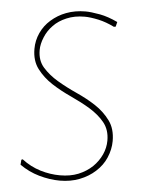

<svg xmlns="http://www.w3.org/2000/svg" viewBox="-49 -680 543 724"><g transform="rotate(5 222.5 -318.0)"><path d="M246.1 -640.1Q265.6 -640.1 300.8 -633.8Q332 -627.9 368.2 -610.8L363.8 -592.8L356.9 -591.8Q326.2 -606.9 297.4 -613.3Q265.6 -620.1 244.1 -620.1Q206.1 -620.1 176.3 -607.4Q146 -594.7 127 -574.7Q106.9 -554.2 96.7 -528.8Q85.9 -502.9 85.9 -480Q85.9 -440.4 108.4 -415Q131.8 -388.7 165 -369.1Q199.7 -348.6 237.8 -331.5Q278.8 -313 311 -292Q344.7 -270 367.7 -238.8Q390.1 -208.5 390.1 -162.1Q390.1 -130.4 376.5 -98.6Q363.8 -68.8 337.9 -45.4Q313 -22.5 278.8 -9.3Q245.1 3.9 204.1 3.9Q166 3.9 125 -7.8Q85.9 -19 51.8 -43L53.2 -62L58.1 -64Q90.3 -39.1 128.9 -27.3Q166 -16.1 203.1 -16.1Q242.2 -16.1 272.5 -28.3Q303.2 -41 325.2 -62Q346.2 -82.5 358.4 -108.9Q370.1 -134.8 370.1 -162.1Q370.1 -203.1 347.7 -230.5Q326.2 -256.8 291 -278.3Q259.3 -297.4 217.8 -316.4Q178.2 -334.5 145 -356Q111.3 -377.9 88.4 -408.2Q65.9 -438 65.9 -482.9Q65.9 -514.6 79.1 -543.5Q92.3 -572.3 116.2 -593.3Q141.6 -615.7 172.9 -627.4Q206.5 -640.1 246.1 -640.1Z"/></g></svg>

Font: Datalegreya
Style: Gradient
Weight: 400
Designer: Figs Lab
Foundry: Figs Lab
Version: Version 1.002;PS 001.002;hotconv 1.0.70;makeotf.lib2.5.58329